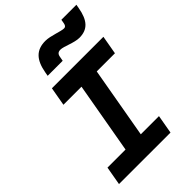

<svg xmlns="http://www.w3.org/2000/svg" viewBox="-273 -1051 1156 1156"><g transform="rotate(-45 305.0 -472.5)"><path d="M28.3 0H466.8L487.8 -119.1H333L413.1 -574.2H567.9L588.9 -693.4H150.4L129.4 -574.2H283.2L203.1 -119.1H49.3ZM185.5 -764.6H313.5L318.8 -793.9C322.3 -813.5 332 -821.8 351.6 -821.8C379.9 -821.8 438.5 -791 482.9 -791C552.7 -791 590.3 -830.6 606 -920.4L610.4 -944.8H482.4L478 -919.4C475.1 -903.3 468.3 -896.5 457.5 -896.5C430.2 -896.5 368.7 -923.3 324.7 -923.3C248 -923.3 206.5 -882.3 189.9 -789.1Z"/></g></svg>

Font: Cascadia Code NF
Style: Bold Italic
Weight: 700
Italic angle: -10°
Monospace: yes
Designer: Aaron Bell
Foundry: Saja Typeworks
Version: Version 2404.023